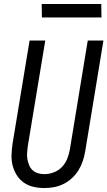

<svg xmlns="http://www.w3.org/2000/svg" viewBox="-20 -939 541 967"><path d="M204 8Q175 8 148.5 2Q122 -4 100.5 -19Q79 -34 65 -56Q51 -78 44 -104Q37 -130 38 -158Q39 -186 43 -214L129 -735H208L120 -203Q118 -186 116.5 -169.5Q115 -153 118 -137Q121 -121 127 -106.5Q133 -92 144.5 -81.5Q156 -71 171.5 -66.5Q187 -62 204 -62Q227 -62 251 -71Q275 -80 292.5 -98.5Q310 -117 319 -140.5Q328 -164 332 -187L422 -735H501L409 -176Q405 -152 397 -128Q389 -104 375.5 -82Q362 -60 342.5 -42Q323 -24 300 -12.5Q277 -1 252.5 3.5Q228 8 204 8ZM491 -851H191L190 -919H490Z"/></svg>

Font: Iosevka Custom
Style: Italic
Weight: 400
Italic angle: -9°
Monospace: yes
Designer: Belleve Invis
Foundry: Belleve Invis
Version: Version 30.3.3; ttfautohint (v1.8.3)